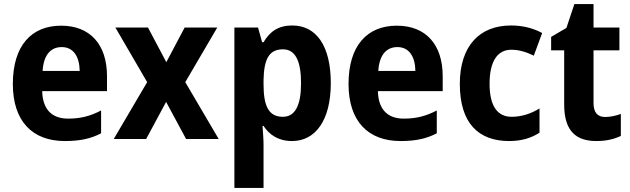

<svg xmlns="http://www.w3.org/2000/svg" viewBox="-20 -682 3089 942"><path d="M280 -556C134 -556 43 -458 43 -270C43 -86 140 10 298 10C374 10 426 -2 476 -28V-140C422 -112 375 -100 314 -100C232 -100 189 -148 187 -235H505V-308C505 -465 421 -556 280 -556ZM283 -451C341 -451 370 -403 371 -334H189C194 -413 229 -451 283 -451Z M702 -279 538 0H697L795 -182L893 0H1053L889 -279L1046 -547H886L796 -377L706 -547H546Z M1414 -557C1345 -557 1304 -527 1273 -475H1266L1246 -547H1130V240H1273V27C1273 -1 1270 -33 1268 -64H1273C1301 -22 1344 10 1413 10C1527 10 1603 -91 1603 -274C1603 -457 1532 -557 1414 -557ZM1368 -440C1428 -440 1457 -385 1457 -274C1457 -165 1428 -109 1368 -109C1297 -109 1273 -163 1273 -269V-289C1275 -392 1300 -440 1368 -440Z M1927 -556C1781 -556 1690 -458 1690 -270C1690 -86 1787 10 1945 10C2021 10 2073 -2 2123 -28V-140C2069 -112 2022 -100 1961 -100C1879 -100 1836 -148 1834 -235H2152V-308C2152 -465 2068 -556 1927 -556ZM1930 -451C1988 -451 2017 -403 2018 -334H1836C1841 -413 1876 -451 1930 -451Z M2478 10C2539 10 2587 -5 2627 -31V-150C2585 -124 2539 -109 2490 -109C2421 -109 2382 -161 2382 -271C2382 -382 2421 -438 2489 -438C2526 -438 2562 -427 2599 -409L2640 -520C2598 -543 2546 -557 2487 -557C2334 -557 2236 -458 2236 -270C2236 -77 2328 10 2478 10Z M2949 -108C2912 -108 2892 -130 2892 -176V-435H3019V-547H2892V-662H2798L2759 -545L2684 -501V-435H2748V-169C2748 -36 2809 10 2906 10C2956 10 2994 0 3026 -15V-123C3001 -114 2975 -108 2949 -108Z"/></svg>

Font: Noto Sans Myanmar UI SemiCondensed
Style: Bold
Weight: 700
Width: 4
Designer: Monotype Design Team
Foundry: Monotype Imaging Inc.
Version: Version 2.103